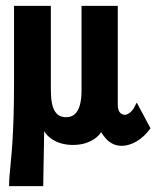

<svg xmlns="http://www.w3.org/2000/svg" viewBox="-20 -488 540 657"><path d="M11 149Q11 135 12.5 114.5Q14 94 17 65.5Q20 37 22.5 -1.5Q25 -40 26.5 -90.5Q28 -141 28 -204V-468H154V-182Q154 -154 157.5 -136Q161 -118 168 -107Q175 -96 184.5 -91.5Q194 -87 206 -87Q224 -87 235.5 -97Q247 -107 253 -127.5Q259 -148 259 -178V-468H383V-128Q383 -118 386 -110.5Q389 -103 395 -99Q401 -95 407 -95Q415 -95 425 -103Q435 -111 440 -122L448 -137L495 -49Q473 -19 447 -4Q421 11 396 11Q380 11 366.5 4.5Q353 -2 343 -13Q333 -24 326 -36Q318 -23 303.5 -13Q289 -3 270.5 2.5Q252 8 229 8Q211 8 192.5 3.5Q174 -1 157.5 -12Q141 -23 131 -39Q131 -23 130.5 2Q130 27 129.5 55.5Q129 84 128.5 108.5Q128 133 128 149Z"/></svg>

Font: Inconsolata ExtraBold
Style: Regular
Weight: 800
Designer: Raph Levien, Cyreal, Brenton Simpson
Foundry: Raph Levien, Cyreal, Google
Version: Version 3.001